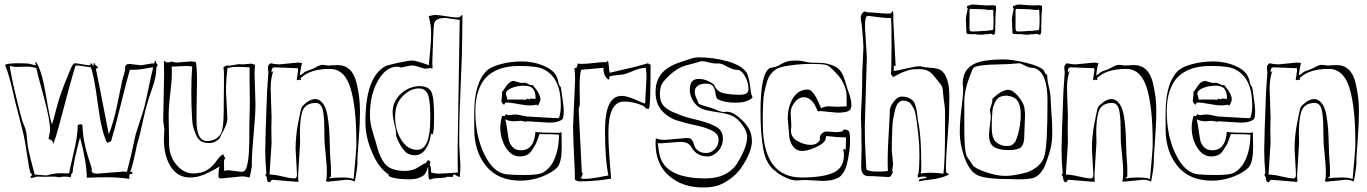

<svg xmlns="http://www.w3.org/2000/svg" viewBox="-20 -784 6030 847"><path d="M602 -496 650 -504H659Q661 -504 661.5 -509Q662 -514 665 -516Q668 -515 669.5 -507.5Q671 -500 676 -499Q676 -495 673 -492Q670 -489 670 -487Q670 -444 648.5 -385.5Q627 -327 611.5 -254.5Q596 -182 585 -149Q567 -58 555 -27Q556 -25 560.5 -25Q565 -25 565 -23Q565 -18 557 -16Q550 -16 550 -7Q550 -5 550.5 -1Q551 3 551 5Q502 -2 453.5 -2Q405 -2 363 0Q362 -71 333 -178Q303 -66 300 -22Q294 -19 292 -2Q278 -5 265 -5Q252 -5 244 -2Q224 -5 210 -5L178 -4L144 -5Q144 -5 120 1Q115 1 115 -3.5Q115 -8 122 -11Q122 -15 118.5 -17.5Q115 -20 114 -22Q107 -48 98.5 -106Q90 -164 84 -190Q78 -216 64.5 -267Q51 -318 45 -343Q22 -452 2 -498Q16 -505 59 -505Q102 -505 113 -502L135 -496Q138 -498 138 -499L136 -507Q136 -510 139 -511Q165 -471 182 -367.5Q199 -264 209 -235Q216 -253 228.5 -304Q241 -355 268.5 -424Q296 -493 300.5 -497.5Q305 -502 308 -505Q321 -505 344 -500Q379 -494 379 -497V-502Q379 -505 380 -505Q384 -505 386.5 -500Q389 -495 390 -494Q393 -494 393 -499V-502Q393 -506 395 -506H397Q397 -499 404.5 -494.5Q412 -490 412 -486.5Q412 -483 403 -480Q410 -449 460 -191Q482 -247 499.5 -333.5Q517 -420 519.5 -430.5Q522 -441 526 -453Q530 -465 531 -471L532 -486Q532 -502 552 -502ZM523 -27 540 -26Q557 -89 578 -189Q584 -210 597 -248.5Q610 -287 616.5 -311.5Q623 -336 635.5 -396.5Q648 -457 656 -487Q645 -486 617 -481Q589 -476 571 -476H562Q554 -476 553 -477Q538 -425 512 -319Q486 -213 470 -161Q455 -155 453 -153Q428 -200 412 -322.5Q396 -445 381 -487L325 -495Q314 -495 313 -494Q293 -430 256.5 -290Q220 -150 214 -150Q214 -166 194 -171L201 -208Q201 -256 172.5 -359.5Q144 -463 140 -484Q138 -484 126.5 -487Q115 -490 99 -490L50 -489Q36 -489 23 -494Q28 -452 51 -357.5Q74 -263 78.5 -250.5Q83 -238 87.5 -227.5Q92 -217 94.5 -207Q97 -197 99.5 -168Q102 -139 106 -121Q110 -100 133 -14L185 -10Q219 -20 250 -20L278 -19Q284 -19 285 -20Q288 -39 305.5 -112.5Q323 -186 323 -232Q330 -236 335 -236Q344 -236 344 -227Q346 -157 376 -69Q385 -41 385 -38L384 -32Q384 -18 410 -18Z M1052 -500 1086 -503Q1097 -503 1105 -497Q1103 -473 1103 -458L1107 -323Q1107 -280 1099 -194Q1091 -108 1091 -69V-51Q1083 -4 1081 -1Q1059 -6 1049 -6L957 3Q948 3 946 0.5Q944 -2 944 -8V-14Q944 -35 948 -50Q944 -46 934 -41Q924 -36 915.5 -31Q907 -26 903 -24.5Q899 -23 890.5 -18.5Q882 -14 876.5 -12.5Q871 -11 863 -8Q855 -5 849 -4Q829 -1 818 -1Q764 -1 733.5 -48.5Q703 -96 703 -169L705 -215L700 -250L704 -460L703 -510V-513Q705 -515 706.5 -515Q708 -515 709.5 -512Q711 -509 712 -509H726Q733 -509 734 -513Q751 -508 759 -508L820 -513Q833 -513 844 -510Q849 -485 849 -426L847 -289V-252Q847 -162 893 -162Q931 -162 951 -189Q967 -210 967 -300Q967 -310 967 -315L968 -419V-456Q968 -469 966 -487Q967 -490 973.5 -491.5Q980 -493 980 -497Q983 -494 991 -494L1033 -501ZM1082 -315V-355L1081 -425V-487Q1049 -489 1026.5 -489Q1004 -489 984 -484Q977 -438 977 -382L983 -261Q983 -240 967 -210.5Q951 -181 949 -174Q929 -153 904 -153Q879 -153 866 -161.5Q853 -170 845 -188.5Q837 -207 832.5 -223.5Q828 -240 827 -268Q824 -316 824 -379.5Q824 -443 828 -490Q817 -493 803 -493Q789 -493 769.5 -491.5Q750 -490 737 -490Q738 -487 738 -473V-456Q738 -428 731 -371Q724 -314 724 -270L726 -150Q726 -95 758.5 -57Q791 -19 830.5 -19Q870 -19 894 -34Q918 -49 935 -74Q952 -99 966 -104Q966 -98 969 -92Q974 -89 975 -88Q968 -81 968 -70Q968 -59 968.5 -47.5Q969 -36 969 -30Q978 -33 989 -33L1046 -26Q1064 -26 1070.5 -55Q1077 -84 1078.5 -122.5Q1080 -161 1080 -209Q1080 -257 1082 -315Z M1304 -156 1295 -9Q1295 1 1297 17Q1296 18 1290 18L1181 9Q1177 10 1174 15Q1171 20 1169 20Q1159 20 1157.5 5Q1156 -10 1150 -11Q1150 -13 1152.5 -15.5Q1155 -18 1155 -22Q1150 -71 1150 -122Q1150 -173 1158 -376L1164 -465Q1162 -479 1162 -487.5Q1162 -496 1173 -505Q1195 -500 1213 -500L1294 -508Q1299 -508 1313 -506Q1309 -497 1306.5 -478Q1304 -459 1303 -456V-453Q1310 -453 1322 -465Q1328 -469 1341.5 -473.5Q1355 -478 1360 -480.5Q1365 -483 1371.5 -486.5Q1378 -490 1382 -492Q1394 -498 1404 -498L1429 -495L1469 -497Q1534 -497 1553 -418Q1568 -356 1568 -297.5Q1568 -239 1562.5 -168Q1557 -97 1557 -89V-71Q1557 -43 1545 17Q1531 9 1508 9L1431 17H1424Q1419 17 1418 16Q1422 3 1422 -24Q1422 -51 1417.5 -94Q1413 -137 1412 -152.5Q1411 -168 1411 -198Q1411 -228 1410 -247.5Q1409 -267 1406 -288Q1400 -330 1373 -330Q1326 -330 1313 -290Q1303 -256 1303 -197ZM1540 6Q1552 -126 1552 -137V-155Q1552 -312 1526 -396Q1500 -480 1435 -480Q1347 -480 1306 -439L1308 -433Q1307 -432 1307 -431Q1301 -431 1301 -433L1291 -430Q1290 -430 1289 -431L1295 -474L1294 -483L1191 -487Q1178 -487 1178 -468Q1179 -467 1179 -465Q1179 -463 1180 -462Q1181 -463 1181.5 -466.5Q1182 -470 1186 -470Q1174 -441 1174 -392L1178 -269L1177 -216L1178 -153L1169 -14Q1191 -14 1226.5 -5.5Q1262 3 1280 3Q1290 3 1290 -14Q1290 -17 1290 -18L1284 -127Q1284 -184 1295.5 -243Q1307 -302 1310.5 -310Q1314 -318 1333 -332.5Q1352 -347 1370.5 -347Q1389 -347 1403.5 -329Q1418 -311 1424 -277.5Q1430 -244 1432 -213.5Q1434 -183 1435 -140Q1436 -97 1438 -75.5Q1440 -54 1440 -43V-6Q1440 -4 1436.5 -2.5Q1433 -1 1433 3Q1456 -1 1490.5 -1Q1525 -1 1540 6Z M1973 -3 1965 -4H1951Q1951 0 1924.5 1Q1898 2 1894 3Q1890 4 1887 5Q1884 6 1882 6.5Q1880 7 1878.5 7.5Q1877 8 1876 8H1875Q1872 8 1870 -7L1869 -40Q1869 -48 1870 -49Q1866 -45 1863 -33.5Q1860 -22 1851 -12Q1827 7 1787 7Q1747 7 1720.5 1.5Q1694 -4 1694 -11Q1694 -13 1695 -14Q1653 -40 1622.5 -109Q1592 -178 1592 -246Q1592 -444 1680 -492Q1683 -495 1732 -506Q1781 -517 1798 -517Q1815 -517 1873 -496Q1872 -497 1872 -501Q1872 -505 1877 -553Q1882 -601 1882 -637.5Q1882 -674 1871 -713L1896 -718Q1916 -718 1948 -712.5Q1980 -707 1994.5 -707Q2009 -707 2012.5 -712.5Q2016 -718 2020 -718Q2019 -671 2019 -614Q2019 -557 2012.5 -413.5Q2006 -270 2006 -192V-145L2011 -53Q2011 -27 2008 -3Q2003 -3 1995.5 -8.5Q1988 -14 1980 -14Q1979 -13 1978.5 -8Q1978 -3 1973 -3ZM1878 -484 1859 -481Q1849 -481 1830.5 -488Q1812 -495 1799.5 -495Q1787 -495 1748 -486Q1741 -490 1733 -490Q1683 -490 1647.5 -428.5Q1612 -367 1612 -277Q1612 -242 1623.5 -204.5Q1635 -167 1638 -156Q1655 -87 1680.5 -58.5Q1706 -30 1768 -30Q1800 -30 1824.5 -46Q1849 -62 1859 -65Q1865 -77 1870 -77Q1878 -74 1878 -68Q1878 -62 1875 -58Q1882 -50 1882 -23Q1900 -18 1916 -18Q1932 -18 2000 -23Q1999 -42 1999 -79V-135L2008 -696L1944 -705L1932 -704H1931Q1921 -704 1909 -698Q1897 -692 1894.5 -677Q1892 -662 1887 -510L1888 -490Q1888 -488 1887.5 -484Q1887 -480 1887 -479Q1882 -484 1878 -484ZM1887 -191 1883 -194Q1881 -194 1881 -193Q1877 -155 1858 -127Q1839 -99 1810.5 -99Q1782 -99 1765.5 -117.5Q1749 -136 1739 -157Q1729 -178 1728 -184Q1727 -190 1726.5 -199Q1726 -208 1725 -215Q1712 -265 1712 -289Q1712 -332 1743 -365Q1774 -398 1822 -404H1830Q1870 -404 1882.5 -379.5Q1895 -355 1895 -273Q1895 -191 1887 -191ZM1878 -257Q1878 -260 1878 -279Q1878 -298 1877 -314Q1876 -330 1872 -352Q1864 -394 1827.5 -394Q1791 -394 1757 -360.5Q1723 -327 1723 -268Q1723 -209 1751 -166Q1779 -123 1820 -123Q1878 -123 1878 -257Z M2300 -247 2278 -251 2247 -249Q2226 -249 2209 -258Q2213 -244 2217 -215.5Q2221 -187 2224 -169Q2227 -151 2240.5 -136Q2254 -121 2278 -121Q2336 -121 2342 -202Q2370 -198 2444 -198Q2453 -198 2457 -202L2458 -135Q2458 -69 2439 -46Q2416 -22 2370 -4.5Q2324 13 2277 13Q2177 13 2124.5 -51.5Q2072 -116 2072 -215V-286Q2072 -418 2127 -472Q2143 -488 2187 -500.5Q2231 -513 2283 -513Q2335 -513 2381 -492.5Q2427 -472 2437 -442Q2440 -437 2442 -427Q2446 -405 2454 -400Q2467 -319 2467 -295.5Q2467 -272 2463 -260Q2446 -243 2403 -243L2305 -249ZM2195 -273 2203 -272Q2208 -272 2213 -281Q2218 -276 2224 -276L2251 -279Q2262 -279 2282 -274.5Q2302 -270 2305 -270L2431 -263Q2444 -263 2446 -264Q2454 -286 2454 -321Q2454 -440 2379 -478Q2352 -493 2271 -493Q2172 -493 2124 -442Q2104 -422 2090.5 -384Q2077 -346 2077 -294Q2077 -184 2117 -102.5Q2157 -21 2215 -15Q2242 -12 2294 -12Q2346 -12 2367 -19Q2388 -26 2411 -55Q2446 -108 2446 -190Q2420 -192 2412 -192H2376Q2367 -192 2360 -193Q2348 -156 2341 -144.5Q2334 -133 2325 -119Q2309 -94 2272.5 -94Q2236 -94 2211.5 -133Q2187 -172 2187 -222Q2187 -243 2195 -273ZM2279 -418 2294 -419Q2300 -419 2310 -413.5Q2320 -408 2324.5 -408Q2329 -408 2330 -409Q2364 -370 2364 -345Q2364 -340 2359 -329Q2354 -318 2352.5 -318Q2351 -318 2346 -323Q2339 -319 2318.5 -319Q2298 -319 2263.5 -325.5Q2229 -332 2217.5 -332Q2206 -332 2204 -321Q2203 -322 2200 -325Q2192 -331 2192 -340L2195 -368Q2195 -377 2194 -378Q2200 -384 2205 -392L2216 -408Q2230 -427 2247 -427ZM2323 -349 2343 -348Q2343 -377 2332 -391.5Q2321 -406 2292 -406Q2263 -406 2237.5 -396Q2212 -386 2212 -371Q2212 -367 2215 -358.5Q2218 -350 2218 -344Q2219 -345 2255 -345Q2291 -345 2302 -344Q2303 -345 2303 -346Q2302 -346 2302 -347V-349Q2315 -346 2316 -345Q2316 -349 2323 -349Z M2529 -504 2541 -502Q2565 -502 2598 -506Q2631 -510 2645 -510H2656L2658 -513L2661 -516Q2665 -509 2666 -490Q2667 -471 2670 -463Q2799 -492 2838 -505Q2841 -504 2842.5 -501.5Q2844 -499 2845 -499Q2845 -500 2847 -500Q2849 -500 2850 -501Q2850 -304 2842 -304L2829 -305Q2828 -306 2827.5 -307.5Q2827 -309 2826 -310Q2822 -316 2813 -319Q2774 -336 2733 -336Q2664 -336 2664 -199Q2664 -140 2669.5 -75.5Q2675 -11 2676 4Q2606 16 2538 16Q2524 16 2516 8V-20Q2508 -182 2508 -223L2517 -431Q2517 -460 2514 -484Q2522 -484 2524 -487Q2526 -490 2527 -495.5Q2528 -501 2529 -504ZM2826 -327 2832 -442Q2832 -464 2829 -485Q2807 -485 2773 -471Q2739 -457 2730.5 -455.5Q2722 -454 2701 -452.5Q2680 -451 2668 -446V-444L2669 -440Q2669 -435 2664 -433Q2642 -447 2642 -485L2543 -476Q2537 -447 2537 -405L2538 -325L2536 -312V-316Q2533 -308 2533 -297L2539 -176Q2540 -153 2542 -118Q2546 -46 2546 -36V-27L2551 -18L2544 1Q2542 1 2540 -3V-1Q2540 5 2559 5Q2578 5 2596 2Q2617 -1 2664 -10Q2649 -81 2649 -210Q2649 -361 2722 -361Q2745 -361 2780.5 -345.5Q2816 -330 2826 -327Z M3173 -290 3187 -291Q3211 -291 3239.5 -267Q3268 -243 3282.5 -218.5Q3297 -194 3297 -160.5Q3297 -127 3271.5 -79Q3246 -31 3215 -5.5Q3184 20 3155 31.5Q3126 43 3081 43Q2990 43 2931 -8.5Q2872 -60 2872 -152Q2872 -155 2872.5 -162.5Q2873 -170 2873 -174Q2887 -167 2914 -167L3006 -175H3016Q3035 -175 3043 -142Q3046 -130 3059.5 -119.5Q3073 -109 3095 -109Q3117 -109 3133.5 -126Q3150 -143 3150 -168Q3150 -193 3121.5 -207.5Q3093 -222 3052 -230.5Q3011 -239 2970 -251.5Q2929 -264 2900.5 -295Q2872 -326 2872 -378Q2872 -430 2901 -462.5Q2930 -495 2994 -514Q3001 -516 3015 -521Q3043 -531 3062 -531Q3127 -531 3189.5 -513.5Q3252 -496 3274 -463Q3282 -449 3288 -411L3292 -382Q3293 -369 3300 -354Q3277 -331 3225 -331Q3173 -331 3144 -348Q3138 -357 3135.5 -376Q3133 -395 3124.5 -405Q3116 -415 3093 -415Q3070 -415 3057.5 -405Q3045 -395 3045 -380.5Q3045 -366 3052.5 -350Q3060 -334 3061 -328Q3070 -321 3091 -315.5Q3112 -310 3116 -308.5Q3120 -307 3133 -302Q3160 -290 3173 -290ZM2978 -158 2899 -152H2890Q2883 -152 2882 -153Q2887 -104 2894 -86Q2927 3 3092 3Q3186 3 3230 -60Q3276 -134 3276 -180Q3276 -203 3256.5 -230.5Q3237 -258 3216 -270Q3195 -282 3142.5 -289.5Q3090 -297 3071 -306.5Q3052 -316 3037.5 -339Q3023 -362 3023 -389Q3023 -436 3062 -436Q3096 -436 3130 -411Q3142 -378 3176 -372Q3206 -366 3244 -366Q3282 -366 3282 -389Q3282 -421 3266 -448.5Q3250 -476 3231 -476Q3212 -476 3188 -490Q3164 -504 3151 -504H3136Q3124 -504 3106 -509Q3088 -514 3079.5 -514Q3071 -514 3066.5 -512Q3062 -510 3034.5 -503Q3007 -496 2996 -492Q2951 -476 2907 -424Q2891 -405 2891 -369.5Q2891 -334 2909.5 -315Q2928 -296 2965 -283L2985 -275Q3002 -268 3057 -254.5Q3112 -241 3140.5 -224Q3169 -207 3169 -173.5Q3169 -140 3147.5 -117Q3126 -94 3102 -94Q3060 -94 3038 -123Q3036 -126 3029.5 -136Q3023 -146 3013 -152Q3003 -158 2978 -158Z M3625 -204 3669 -201Q3681 -201 3693 -204L3695 -203Q3697 -203 3697.5 -207.5Q3698 -212 3708 -212Q3718 -212 3724 -206.5Q3730 -201 3730 -160.5Q3730 -120 3717.5 -66.5Q3705 -13 3676 1Q3652 14 3607 14L3532 10L3492 12Q3475 12 3452 2Q3417 -13 3401 -29Q3360 -58 3347.5 -124.5Q3335 -191 3335 -291Q3335 -459 3375 -483Q3379 -485 3388 -486.5Q3397 -488 3403.5 -490Q3410 -492 3424.5 -500.5Q3439 -509 3453.5 -513Q3468 -517 3491 -517Q3514 -517 3544 -509Q3555 -507 3585 -507Q3615 -507 3628 -503Q3668 -494 3683.5 -476Q3699 -458 3707 -430Q3715 -402 3722 -382Q3736 -344 3736 -321.5Q3736 -299 3720.5 -293Q3705 -287 3673 -287L3600 -294L3587 -293Q3565 -355 3526 -355Q3503 -355 3485.5 -332.5Q3468 -310 3468 -286L3471 -230L3469 -209Q3469 -178 3498.5 -161.5Q3528 -145 3556 -145Q3584 -145 3597 -166Q3597 -168 3596.5 -176.5Q3596 -185 3605.5 -194.5Q3615 -204 3625 -204ZM3702 -127 3710 -124V-125Q3711 -126 3711 -127L3712 -167V-178Q3672 -178 3625 -184Q3624 -181 3623 -174.5Q3622 -168 3620 -164Q3610 -148 3576 -133Q3542 -118 3518.5 -118Q3495 -118 3480 -136Q3461 -160 3461 -192V-195L3455 -260Q3455 -314 3478.5 -351.5Q3502 -389 3543 -389Q3567 -389 3592 -330L3602 -307Q3621 -315 3635 -315L3676 -313Q3681 -313 3715 -315Q3715 -355 3714 -371Q3713 -387 3702 -413Q3691 -439 3668 -462Q3666 -464 3659 -471.5Q3652 -479 3648 -482Q3637 -494 3621.5 -498Q3606 -502 3563 -502Q3520 -502 3494 -499Q3427 -492 3409 -481.5Q3391 -471 3379.5 -456Q3368 -441 3361.5 -416.5Q3355 -392 3351.5 -376Q3348 -360 3346.5 -325.5Q3345 -291 3345 -282V-239Q3345 -1 3517 -1Q3609 -1 3656 -22Q3703 -43 3703 -100Q3703 -112 3700 -127Z M4168 -350 4167 -300Q4167 -260 4160 -174Q4153 -88 4153 -53V-37Q4153 -35 4155 -21Q4156 -20 4159 -20Q4165 -18 4165 -13Q4130 3 4087 8Q4044 13 4033 16V14Q4033 6 4049.5 4Q4066 2 4069 -1Q4065 -5 4052.5 -5Q4040 -5 4032 0Q4028 -4 4028 -8Q4028 -12 4032 -19Q4036 -50 4036 -98.5Q4036 -147 4032 -181Q4028 -215 4026 -233Q4024 -251 4022.5 -259.5Q4021 -268 4018 -283.5Q4015 -299 4010.5 -306.5Q4006 -314 4000 -323Q3994 -332 3985 -336Q3976 -340 3964 -340Q3952 -340 3943 -330Q3934 -320 3929 -300Q3924 -280 3920.5 -261.5Q3917 -243 3916 -212Q3914 -152 3914 -119L3920 -60L3916 -34Q3916 -30 3919 -25Q3918 -23 3915.5 -18.5Q3913 -14 3912 -11Q3908 -3 3899 -3L3828 -7H3811Q3779 -7 3779 -49L3781 -132L3780 -175V-202L3778 -263Q3778 -283 3781 -340.5Q3784 -398 3784 -468L3789 -577Q3789 -598 3781 -680Q3777 -692 3777 -707Q3777 -722 3793 -734Q3802 -729 3824 -729Q3880 -724 3894.5 -724Q3909 -724 3911 -725.5Q3913 -727 3913.5 -730Q3914 -733 3916 -735Q3921 -735 3921 -717V-690L3931 -493L3928 -492Q3927 -492 3923 -496V-471Q3942 -473 3979 -482Q4016 -491 4039 -492L4063 -487Q4067 -486 4084 -485Q4120 -483 4132 -473.5Q4144 -464 4150.5 -451Q4157 -438 4160 -427Q4168 -404 4168 -350ZM3804 -532 3795 -226Q3795 -160 3798.5 -98.5Q3802 -37 3802 -36Q3817 -27 3851.5 -27Q3886 -27 3897 -30Q3896 -39 3896 -56V-83Q3896 -132 3905 -276V-292Q3905 -313 3922.5 -335.5Q3940 -358 3958 -358Q3976 -358 3989 -352Q4002 -346 4009 -337.5Q4016 -329 4020 -312Q4026 -291 4030 -249Q4044 -187 4044 -64V-41Q4044 -33 4042 -19Q4064 -22 4087.5 -22Q4111 -22 4142 -18Q4149 -74 4149 -221V-291Q4149 -308 4145.5 -330Q4142 -352 4140.5 -372.5Q4139 -393 4136.5 -399.5Q4134 -406 4130 -411.5Q4126 -417 4120.5 -423.5Q4115 -430 4102 -446.5Q4089 -463 4074.5 -471Q4060 -479 4036.5 -479Q4013 -479 4002 -477.5Q3991 -476 3979 -471.5Q3967 -467 3961.5 -465Q3956 -463 3940.5 -454.5Q3925 -446 3920 -444Q3912 -455 3910 -456Q3913 -477 3913 -579.5Q3913 -682 3911 -704Q3888 -704 3854 -708.5Q3820 -713 3809 -714Q3796 -714 3796 -674V-661Z M4229 -391 4227 -415Q4227 -504 4332 -517Q4365 -522 4404.5 -522Q4444 -522 4504.5 -507.5Q4565 -493 4582 -476Q4585 -474 4588.5 -465Q4592 -456 4597 -456Q4600 -454 4600 -450V-444Q4600 -430 4606 -405Q4612 -380 4613.5 -367.5Q4615 -355 4616 -325.5Q4617 -296 4619.5 -270Q4622 -244 4622 -196.5Q4622 -149 4610 -112Q4609 -109 4604.5 -94.5Q4600 -80 4598 -75Q4596 -70 4591.5 -57.5Q4587 -45 4582.5 -38.5Q4578 -32 4572 -24Q4560 -7 4541 0Q4522 7 4473 7L4431 6Q4317 6 4285 -15Q4253 -36 4233.5 -93Q4214 -150 4214 -198Q4214 -246 4221.5 -304.5Q4229 -363 4229 -391ZM4601 -340Q4601 -461 4548 -482Q4544 -484 4535.5 -484.5Q4527 -485 4520.5 -486.5Q4514 -488 4498 -496.5Q4482 -505 4476 -505Q4470 -505 4453 -503Q4436 -501 4391 -500Q4296 -499 4276 -486Q4271 -482 4264.5 -464Q4258 -446 4256 -442Q4234 -383 4234 -337V-217Q4234 -119 4244 -97Q4247 -89 4256 -78Q4265 -67 4269 -58Q4280 -41 4329 -24.5Q4378 -8 4415 -8Q4452 -8 4512 -24Q4576 -49 4588.5 -99.5Q4601 -150 4601 -340ZM4351 -267 4347 -301Q4348 -306 4353 -320Q4358 -334 4358 -343V-349Q4362 -352 4376 -364Q4406 -388 4427 -388Q4448 -388 4472 -359Q4496 -330 4499 -308.5Q4502 -287 4502 -280L4498 -171Q4496 -146 4483.5 -134Q4471 -122 4428 -122Q4385 -122 4364 -136.5Q4343 -151 4343 -188Q4343 -203 4351 -267ZM4472 -195Q4483 -238 4483 -277.5Q4483 -317 4470 -337.5Q4457 -358 4422 -362Q4387 -362 4375 -342Q4359 -316 4358 -294Q4355 -259 4355 -223.5Q4355 -188 4363 -173Q4368 -159 4385.5 -149.5Q4403 -140 4416.5 -140Q4430 -140 4436.5 -141.5Q4443 -143 4448 -147.5Q4453 -152 4456 -155Q4459 -158 4462.5 -167Q4466 -176 4467 -179Q4468 -182 4472 -195ZM4374 -757V-741L4372 -725L4371 -687V-675L4370 -667L4371 -660Q4370 -659 4370 -637H4368V-633L4360 -630Q4358 -635 4349 -635H4348L4337 -633H4327Q4321 -631 4306 -631Q4291 -631 4279 -634L4275 -633Q4264 -634 4250 -634H4247V-636Q4243 -639 4243 -640V-656Q4242 -657 4242 -674L4241 -698L4243 -716Q4246 -726 4249 -748Q4245 -749 4245 -754L4248 -758L4256 -760Q4260 -764 4274 -764L4330 -760L4360 -761Q4370 -761 4374 -757ZM4258 -652Q4258 -645 4270 -645L4296 -646Q4312 -648 4332 -648L4360 -652Q4362 -658 4362 -663L4363 -688V-700L4362 -714V-735Q4362 -740 4359 -741L4341 -740L4335 -741L4320 -743H4306V-744Q4304 -744 4301 -743V-744Q4266 -744 4264 -745L4258 -744Q4257 -743 4257 -732V-656Q4258 -655 4258 -652ZM4577 -757V-741L4575 -725L4574 -687V-675L4573 -667L4574 -660Q4573 -659 4573 -637H4571V-633L4563 -630Q4560 -635 4552 -635H4551L4540 -633H4530Q4524 -631 4509 -631Q4494 -631 4482 -634L4478 -633Q4467 -634 4453 -634H4450V-636Q4446 -639 4446 -640V-656Q4445 -657 4445 -674L4444 -698L4446 -716Q4449 -726 4452 -748Q4448 -749 4448 -754L4451 -758L4459 -760Q4463 -764 4477 -764L4533 -760L4563 -761Q4573 -761 4577 -757ZM4461 -652Q4461 -645 4473 -645L4499 -646Q4515 -648 4535 -648L4563 -652Q4565 -658 4565 -663L4566 -688V-704L4565 -732V-735Q4565 -740 4562 -741L4544 -740L4538 -741L4523 -743H4509V-744Q4507 -744 4504 -743V-744Q4469 -744 4467 -745L4461 -744Q4460 -743 4460 -732V-656Q4461 -655 4461 -652Z M4817 -156 4808 -9Q4808 1 4810 17Q4809 18 4803 18L4694 9Q4690 10 4687 15Q4684 20 4682 20Q4672 20 4670.5 5Q4669 -10 4663 -11Q4663 -13 4665.5 -15.5Q4668 -18 4668 -22Q4663 -71 4663 -122Q4663 -173 4671 -376L4677 -465Q4675 -479 4675 -487.5Q4675 -496 4686 -505Q4708 -500 4726 -500L4807 -508Q4812 -508 4826 -506Q4822 -497 4819.5 -478Q4817 -459 4816 -456V-453Q4823 -453 4835 -465Q4841 -469 4854.5 -473.5Q4868 -478 4873 -480.5Q4878 -483 4884.5 -486.5Q4891 -490 4895 -492Q4907 -498 4917 -498L4942 -495L4982 -497Q5047 -497 5066 -418Q5081 -356 5081 -297.5Q5081 -239 5075.5 -168Q5070 -97 5070 -89V-71Q5070 -43 5058 17Q5044 9 5021 9L4944 17H4937Q4932 17 4931 16Q4935 3 4935 -24Q4935 -51 4930.5 -94Q4926 -137 4925 -152.5Q4924 -168 4924 -198Q4924 -228 4923 -247.5Q4922 -267 4919 -288Q4913 -330 4886 -330Q4839 -330 4826 -290Q4816 -256 4816 -197ZM5053 6Q5065 -126 5065 -137V-155Q5065 -312 5039 -396Q5013 -480 4948 -480Q4860 -480 4819 -439L4821 -433Q4820 -432 4820 -431Q4814 -431 4814 -433L4804 -430Q4803 -430 4802 -431L4808 -474L4807 -483L4704 -487Q4691 -487 4691 -468Q4692 -467 4692 -465Q4692 -463 4693 -462Q4694 -463 4694.5 -466.5Q4695 -470 4699 -470Q4687 -441 4687 -392L4691 -269L4690 -216L4691 -153L4682 -14Q4704 -14 4739.5 -5.5Q4775 3 4793 3Q4803 3 4803 -14Q4803 -17 4803 -18L4797 -127Q4797 -184 4808.5 -243Q4820 -302 4823.5 -310Q4827 -318 4846 -332.5Q4865 -347 4883.5 -347Q4902 -347 4916.5 -329Q4931 -311 4937 -277.5Q4943 -244 4945 -213.5Q4947 -183 4948 -140Q4949 -97 4951 -75.5Q4953 -54 4953 -43V-6Q4953 -4 4949.5 -2.5Q4946 -1 4946 3Q4969 -1 5003.5 -1Q5038 -1 5053 6Z M5350 -247 5328 -251 5297 -249Q5276 -249 5259 -258Q5263 -244 5267 -215.5Q5271 -187 5274 -169Q5277 -151 5290.5 -136Q5304 -121 5328 -121Q5386 -121 5392 -202Q5420 -198 5494 -198Q5503 -198 5507 -202L5508 -135Q5508 -69 5489 -46Q5466 -22 5420 -4.5Q5374 13 5327 13Q5227 13 5174.5 -51.5Q5122 -116 5122 -215V-286Q5122 -418 5177 -472Q5193 -488 5237 -500.5Q5281 -513 5333 -513Q5385 -513 5431 -492.5Q5477 -472 5487 -442Q5490 -437 5492 -427Q5496 -405 5504 -400Q5517 -319 5517 -295.5Q5517 -272 5513 -260Q5496 -243 5453 -243L5355 -249ZM5245 -273 5253 -272Q5258 -272 5263 -281Q5268 -276 5274 -276L5301 -279Q5312 -279 5332 -274.5Q5352 -270 5355 -270L5481 -263Q5494 -263 5496 -264Q5504 -286 5504 -321Q5504 -440 5429 -478Q5402 -493 5321 -493Q5222 -493 5174 -442Q5154 -422 5140.5 -384Q5127 -346 5127 -294Q5127 -184 5167 -102.5Q5207 -21 5265 -15Q5292 -12 5344 -12Q5396 -12 5417 -19Q5438 -26 5461 -55Q5496 -108 5496 -190Q5470 -192 5462 -192H5426Q5417 -192 5410 -193Q5398 -156 5391 -144.5Q5384 -133 5375 -119Q5359 -94 5322.5 -94Q5286 -94 5261.5 -133Q5237 -172 5237 -222Q5237 -243 5245 -273ZM5329 -418 5344 -419Q5350 -419 5360 -413.5Q5370 -408 5374.5 -408Q5379 -408 5380 -409Q5414 -370 5414 -345Q5414 -340 5409 -329Q5404 -318 5402.5 -318Q5401 -318 5396 -323Q5389 -319 5368.5 -319Q5348 -319 5313.5 -325.5Q5279 -332 5267.5 -332Q5256 -332 5254 -321Q5253 -322 5250 -325Q5242 -331 5242 -340L5245 -368Q5245 -377 5244 -378Q5250 -384 5255 -392L5266 -408Q5280 -427 5297 -427ZM5373 -349 5393 -348Q5393 -377 5382 -391.5Q5371 -406 5342 -406Q5313 -406 5287.5 -396Q5262 -386 5262 -371Q5262 -367 5265 -358.5Q5268 -350 5268 -344Q5269 -345 5305 -345Q5341 -345 5352 -344Q5353 -345 5353 -346Q5352 -346 5352 -347V-349Q5365 -346 5366 -345Q5366 -349 5373 -349Z M5711 -156 5702 -9Q5702 1 5704 17Q5703 18 5697 18L5588 9Q5584 10 5581 15Q5578 20 5576 20Q5566 20 5564.5 5Q5563 -10 5557 -11Q5557 -13 5559.5 -15.5Q5562 -18 5562 -22Q5557 -71 5557 -122Q5557 -173 5565 -376L5571 -465Q5569 -479 5569 -487.5Q5569 -496 5580 -505Q5602 -500 5620 -500L5701 -508Q5706 -508 5720 -506Q5716 -497 5713.5 -478Q5711 -459 5710 -456V-453Q5717 -453 5729 -465Q5735 -469 5748.5 -473.5Q5762 -478 5767 -480.5Q5772 -483 5778.5 -486.5Q5785 -490 5789 -492Q5801 -498 5811 -498L5836 -495L5876 -497Q5941 -497 5960 -418Q5975 -356 5975 -297.5Q5975 -239 5969.5 -168Q5964 -97 5964 -89V-71Q5964 -43 5952 17Q5938 9 5915 9L5838 17H5831Q5826 17 5825 16Q5829 3 5829 -24Q5829 -51 5824.5 -94Q5820 -137 5819 -152.5Q5818 -168 5818 -198Q5818 -228 5817 -247.5Q5816 -267 5813 -288Q5807 -330 5780 -330Q5733 -330 5720 -290Q5710 -256 5710 -197ZM5947 6Q5959 -126 5959 -137V-155Q5959 -312 5933 -396Q5907 -480 5842 -480Q5754 -480 5713 -439L5715 -433Q5714 -432 5714 -431Q5708 -431 5708 -433L5698 -430Q5697 -430 5696 -431L5702 -474L5701 -483L5598 -487Q5585 -487 5585 -468Q5586 -467 5586 -465Q5586 -463 5587 -462Q5588 -463 5588.5 -466.5Q5589 -470 5593 -470Q5581 -441 5581 -392L5585 -269L5584 -216L5585 -153L5576 -14Q5598 -14 5633.5 -5.5Q5669 3 5687 3Q5697 3 5697 -14Q5697 -17 5697 -18L5691 -127Q5691 -184 5702.5 -243Q5714 -302 5717.5 -310Q5721 -318 5740 -332.5Q5759 -347 5777.5 -347Q5796 -347 5810.5 -329Q5825 -311 5831 -277.5Q5837 -244 5839 -213.5Q5841 -183 5842 -140Q5843 -97 5845 -75.5Q5847 -54 5847 -43V-6Q5847 -4 5843.5 -2.5Q5840 -1 5840 3Q5863 -1 5897.5 -1Q5932 -1 5947 6Z"/></svg>

Font: Londrina Sketch
Style: Regular
Weight: 400
Designer: Marcelo Magalhaes
Foundry: Marcelo Magalhaes
Version: Version 1.001 2011